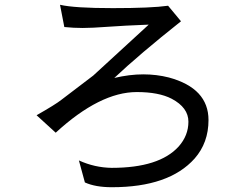

<svg xmlns="http://www.w3.org/2000/svg" viewBox="-20 -777 1040 803"><path d="M552 -392Q644 -392 698 -364Q768 -327 768 -268Q768 -210 727 -164Q646 -75 447 -75Q376 -76 310 -106L335 -14Q379 6 448 6Q687 6 794 -114Q852 -180 852 -275Q852 -408 686 -453Q635 -466 579 -466Q522 -466 458 -451Q563 -550 737 -688L683 -753Q612 -743 452 -743Q291 -743 231 -757L249 -664Q287 -660 326 -660Q364 -660 431 -665Q498 -670 602 -674L370 -461L236 -359Q212 -340 133 -295L213 -222Q398 -392 552 -392Z"/></svg>

Font: Sawarabi Gothic
Style: Regular
Weight: 400
Designer: mshio (mshio@users.sourceforge.jp)
Version: Version 20141215